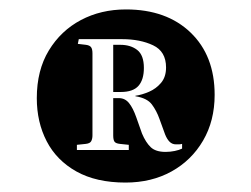

<svg xmlns="http://www.w3.org/2000/svg" viewBox="-20 -786 532 407"><path d="M246 -399Q184 -399 142 -422.5Q100 -446 79 -486.5Q58 -527 58 -578Q58 -637 83.5 -679Q109 -721 151.5 -743.5Q194 -766 247 -766Q333 -766 384 -717Q435 -668 435 -585Q435 -530 410.5 -488Q386 -446 343.5 -422.5Q301 -399 246 -399ZM331 -464Q341 -464 350.5 -466Q360 -468 366 -471V-481Q362 -480 359.5 -480Q357 -480 353 -480Q345 -480 339.5 -485.5Q334 -491 330 -501L318 -534Q312 -551 302 -564.5Q292 -578 267 -582V-583Q281 -585 296 -591.5Q311 -598 321.5 -610.5Q332 -623 332 -643Q332 -677 304.5 -690Q277 -703 239 -703H147L145 -693L162 -691Q170 -690 173 -686Q176 -682 176 -673V-499Q176 -492 173.5 -487Q171 -482 162 -481L143 -479V-468H253V-479L234 -481Q225 -482 222.5 -486Q220 -490 220 -499V-578H232Q245 -578 253.5 -567.5Q262 -557 269 -537L281 -503Q289 -484 299.5 -474Q310 -464 331 -464ZM220 -591V-691H235Q257 -691 271 -680Q285 -669 285 -642Q285 -617 273.5 -604Q262 -591 236 -591Z"/></svg>

Font: Literata 60pt Medium
Style: Regular
Weight: 500
Designer: Latin by Veronika Burian and Jose Scaglione. Greek by Irene Vlachou. Cyrillic by Vera Evstafieva.
Foundry: TypeTogether
Version: Version 3.103;gftools[0.9.29]